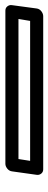

<svg xmlns="http://www.w3.org/2000/svg" viewBox="145 -208 184 731"><g transform="rotate(90 237.5 157.0)"><path d="M-107.9 204.1 -95.2 109.9Q-93.8 99.1 -84.5 92Q-75.2 85 -65.9 85H517.1Q527.8 85 533.7 92.8Q539.6 100.6 538.1 109.9L524.9 204.1Q523.4 214.8 514.4 221.9Q505.4 229 496.1 229H-86.9Q-97.7 229 -103.5 221.2Q-109.4 213.4 -107.9 204.1ZM-55.2 179.2H478L484.9 134.8H-47.9Z"/></g></svg>

Font: Trueno Bold Outline
Style: Italic
Weight: 700
Width: 6
Designer: Julieta Ulanovsky
Foundry: Julieta Ulanovsky
Version: Version 3.001b | FøM Fix